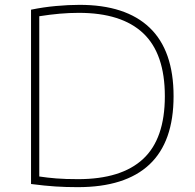

<svg xmlns="http://www.w3.org/2000/svg" viewBox="-20 -767 805 792"><path d="M301 5Q251 5 208.5 2.2Q166 -0.5 108 -8V-727Q158.5 -737.5 210.5 -742.2Q262.5 -747 308 -747Q498.5 -747 597.2 -652.8Q696 -558.5 696 -370Q696 -182 596.5 -88.5Q497 5 301 5ZM302 -28Q480.5 -28 570.2 -111.2Q660 -194.5 660 -370Q660 -545.5 570.8 -629.8Q481.5 -714 305 -714Q266 -714 226.2 -710.5Q186.5 -707 142 -700V-39Q174.5 -34 212 -31Q249.5 -28 302 -28Z"/></svg>

Font: Encode Sans Exp Th
Style: Regular
Weight: 100
Width: 7
Designer: Multiple Designers
Foundry: Impallari Type
Version: Version 3.002; ttfautohint (v1.8.3) -l 8 -r 50 -G 200 -x 14 